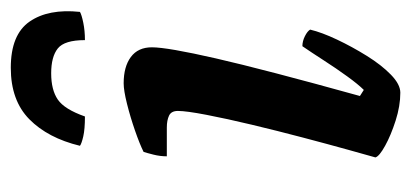

<svg xmlns="http://www.w3.org/2000/svg" viewBox="-218 -526 744 347"><g transform="rotate(-90 153.5 -352.0)"><path d="M160 0Q136 0 109.5 -8.5Q83 -17 64 -27.5Q45 -38 43 -45Q47 -59 57 -95Q67 -131 79 -176.5Q91 -222 102 -268Q113 -314 120 -350.5Q127 -387 127 -402Q127 -414 118.5 -418Q110 -422 97 -422H45Q45 -434 48 -446Q51 -458 53 -464Q67 -471 91.5 -479.5Q116 -488 140 -494Q164 -500 177 -500Q207 -500 224.5 -487Q242 -474 242 -449Q242 -421 222 -333.5Q202 -246 154 -73L165 -66Q175 -76 189.5 -96Q204 -116 218.5 -138.5Q233 -161 244 -177Q253 -177 262 -172.5Q271 -168 274 -163Q269 -142 256 -114.5Q243 -87 226.5 -60.5Q210 -34 192.5 -17Q175 0 160 0ZM117 -570Q94 -570 81 -573Q68 -576 64 -579Q78 -637 112 -670.5Q146 -704 205 -704Q265 -704 288.5 -670Q312 -636 306 -579Q301 -576 286.5 -573Q272 -570 255 -570Q255 -607 240 -619Q225 -631 195 -631Q165 -631 147.5 -619Q130 -607 117 -570Z"/></g></svg>

Font: Texturina
Style: Bold Italic
Weight: 700
Italic angle: -11°
Designer: Guillermo Torres Carreño
Foundry: Omnibus-Type
Version: Version 1.002; ttfautohint (v1.8.3)